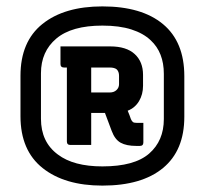

<svg xmlns="http://www.w3.org/2000/svg" viewBox="-20 -780 640 600"><path d="M300 -760Q423 -760 489.5 -704.5Q556 -649 556 -542V-415Q556 -310 489.5 -255Q423 -200 300 -200Q182 -200 113 -255Q44 -310 44 -417V-543Q44 -650 112.5 -705Q181 -760 300 -760ZM300 -700Q204 -700 156 -659.5Q108 -619 108 -551V-409Q108 -336 161 -297Q210 -260 300 -260Q400 -260 446 -300Q492 -340 492 -408V-549Q492 -616 451 -654Q428 -676 390.5 -688Q353 -700 300 -700ZM324 -635Q375 -635 401 -611Q427 -587 427 -546V-512Q427 -485 414.5 -464Q402 -443 379 -434Q382 -427 384.5 -420.5Q387 -414 389 -408Q392 -401 395.5 -398.5Q399 -396 408 -396H428V-335Q428 -324 417 -324H406Q375 -324 357 -334Q339 -344 329 -371Q318 -401 308 -427H268H265V-327H200Q189 -327 189 -338V-569H180Q169 -569 169 -580V-635ZM323 -569H265V-491H323Q336 -491 344 -498.5Q352 -506 352 -517V-543Q352 -556 345 -563Q338 -569 323 -569Z"/></svg>

Font: Recursive Sn Lnr St
Style: Bold
Weight: 700
Version: Version 1.079;hotconv 1.0.112;makeotfexe 2.5.65598; ttfautoh